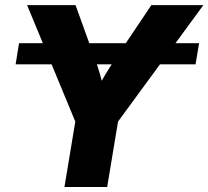

<svg xmlns="http://www.w3.org/2000/svg" viewBox="-20 -748 833 768"><path d="M776.4 -575.2 762.2 -490.7H42.5L56.2 -575.2ZM237.8 0 281.2 -261.7 88.4 -727.5H282.2L360.4 -510.7Q371.6 -481 379.9 -451.2Q388.2 -421.4 396.5 -386.7H365.7Q384.3 -421.4 402.3 -451.4Q420.4 -481.4 439.9 -510.7L585.4 -727.5H793.5L452.1 -261.7L408.7 0Z"/></svg>

Font: Inter 24pt ExtraBold
Style: Italic
Weight: 800
Italic angle: -9.3988°
Designer: Rasmus Andersson
Foundry: rsms
Version: Version 4.001;git-66647c0bb